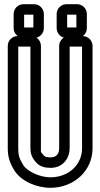

<svg xmlns="http://www.w3.org/2000/svg" viewBox="-20 -864 478 915"><path d="M371 -157C371 -80 308 -19 220 -19C169 -19 109 -48 91 -77C70 -111 67 -127 67 -157V-642H125V-157C125 -135 130 -115 151 -91C169 -70 194 -64 221 -64C285 -64 312 -116 312 -157V-642H371ZM374 -692H309C283 -692 262 -671 262 -645V-157C262 -134 251 -114 221 -114C200 -114 193 -118 189 -123C171 -143 175 -137 175 -157V-645C175 -671 154 -692 128 -692H64C38 -692 17 -671 17 -645V-157C17 -121 24 -91 49 -51C81 0 155 31 220 31C332 31 421 -50 421 -157V-645C421 -671 400 -692 374 -692ZM300 -733V-794H344V-733ZM394 -730V-797C394 -823 373 -844 347 -844H297C271 -844 250 -823 250 -797V-730C250 -704 271 -683 297 -683H347C373 -683 394 -704 394 -730ZM95 -733V-794H139V-733ZM189 -730V-797C189 -823 168 -844 142 -844H92C66 -844 45 -823 45 -797V-730C45 -704 66 -683 92 -683H142C168 -683 189 -704 189 -730Z"/></svg>

Font: DIN Rundschrift
Style: MittelKont
Weight: 400
Version: Version 1.027